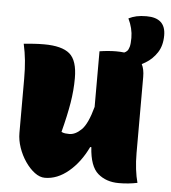

<svg xmlns="http://www.w3.org/2000/svg" viewBox="-52 -762 731 822"><g transform="rotate(5 313.5 -350.5)"><path d="M118 -556Q195 -556 228.5 -527.5Q262 -499 262 -423Q262 -371 253 -316.5Q244 -262 225 -189Q233 -185 241.5 -184Q250 -183 259 -183Q285 -183 311 -208.5Q337 -234 357 -308V-547Q376 -550 394.5 -551.5Q413 -553 428 -553Q447 -553 463 -551Q470 -554 475 -559Q481 -565 484.5 -578Q488 -591 488 -616Q488 -657 468 -698Q484 -706 502 -710Q520 -714 545 -714Q627 -714 627 -639Q627 -595 607.5 -565Q588 -535 558 -517Q550 -512 542 -508Q553 -487 553 -454V-127Q553 -90 557 -57.5Q561 -25 568 0Q549 4 529 6Q509 8 488 8Q434 8 398.5 -22.5Q363 -53 358 -135H353Q321 -68 272.5 -27.5Q224 13 171 13Q149 13 127 -3.5Q105 -20 86.5 -47Q68 -74 57 -106Q46 -138 46 -169V-401Q46 -445 42.5 -480Q39 -515 31 -551Q52 -553 74 -554.5Q96 -556 118 -556Z"/></g></svg>

Font: Recursive Sn Csl St Blk
Style: Regular
Weight: 900
Version: Version 1.079;hotconv 1.0.112;makeotfexe 2.5.65598; ttfautoh